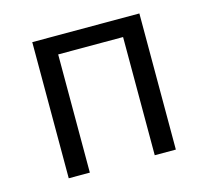

<svg xmlns="http://www.w3.org/2000/svg" viewBox="-81 -609 762 703"><g transform="rotate(-15 300.0 -258.0)"><path d="M97 -516H503V0H423V-448H177V0H97Z"/></g></svg>

Font: IBM Plaex Mono
Style: Regular
Weight: 400
Designer: Mike Abbink, Paul van der Laan, Pieter van Rosmalen
Foundry: Bold Monday
Version: Version 2.003